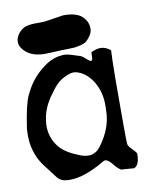

<svg xmlns="http://www.w3.org/2000/svg" viewBox="-75 -698 584 748"><g transform="rotate(-10 217.0 -324.0)"><path d="M43 -543.9Q34.2 -555.7 34.2 -570.3Q34.2 -587.9 48.8 -605.5Q62.5 -621.1 79.6 -625.5Q96.7 -629.9 122.6 -629.4Q148.4 -628.9 163.1 -631.8Q223.6 -641.6 226.6 -641.6Q279.3 -641.6 300.8 -620.6Q322.3 -599.6 322.3 -573.2Q322.3 -557.6 312.5 -543.9Q304.7 -532.2 296.4 -525.4Q288.1 -518.6 273.4 -515.1Q258.8 -511.7 252.4 -510.7Q246.1 -509.8 224.1 -509.3Q202.1 -508.8 198.2 -508.8Q195.3 -508.8 169.4 -507.3Q143.6 -505.9 130.9 -505.9Q70.3 -505.9 43 -543.9ZM234.4 -415Q275.4 -406.2 302.7 -362.3Q330.1 -317.4 327.1 -257.8L326.2 -233.4Q322.3 -183.6 293 -135.7Q272.5 -102.5 258.8 -94.7L246.1 -88.9Q226.6 -82 197.3 -92.8L193.4 -94.7Q139.6 -115.2 117.2 -143.6Q112.3 -149.4 107.4 -157.2Q85 -193.4 87.9 -236.3Q88.9 -244.1 89.8 -252.9Q96.7 -303.7 135.7 -353.5Q140.6 -360.4 148.4 -370.1Q166 -392.6 190.4 -404.3Q217.8 -418 234.4 -415ZM309.6 -480.5Q309.6 -480.5 308.6 -456.1Q305.7 -440.4 290 -455.1Q272.5 -470.7 267.6 -472.7Q219.7 -488.3 219.7 -487.3Q209 -490.2 197.3 -489.3Q162.1 -487.3 132.8 -467.8Q80.1 -432.6 51.8 -380.9L41 -360.4Q24.4 -326.2 10.7 -231.4Q9.8 -224.6 9.8 -215.8Q8.8 -181.6 14.6 -157.2Q17.6 -144.5 23.4 -127.9Q34.2 -97.7 62.5 -63.5L93.8 -22.5Q106.4 -8.8 125 -6.8Q181.6 0 259.8 -42Q272.5 -48.8 280.3 -53.7Q294.9 -63.5 314.5 -39.1Q337.9 -9.8 348.6 -9.8Q351.6 -9.8 355.5 -9.8L395.5 -6.8L397.5 -7.8Q417 -17.6 417 -60.5Q417 -65.4 396.5 -85.9Q384.8 -98.6 384.8 -105.5Q382.8 -125 383.8 -364.3Q384.8 -455.1 386.7 -474.6Q353.5 -503.9 309.6 -480.5Z"/></g></svg>

Font: LPEducational
Style: Medium
Weight: 500
Designer: Based on Essays1743, by John Stracke, which says:

Based on the typeface in a 1743 English translation of the essays of 
Version: Version 001.204